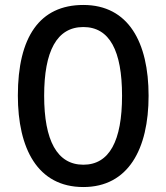

<svg xmlns="http://www.w3.org/2000/svg" viewBox="-20 -744 671 774"><path d="M579 -358C579 -573 498 -724 316 -724C140 -724 52 -595 52 -359C52 -146 131 10 316 10C497 10 579 -143 579 -358ZM158 -358C158 -538 209 -635 316 -635C422 -635 472 -539 472 -358C472 -176 421 -80 316 -80C210 -80 158 -178 158 -358Z"/></svg>

Font: Noto Sans Gurmukhi UI Condensed Medium
Style: Regular
Weight: 500
Width: 3
Designer: Jelle Bosma - Monotype Design Team
Foundry: Monotype Imaging Inc.
Version: Version 2.004